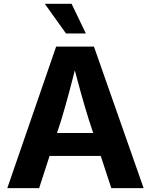

<svg xmlns="http://www.w3.org/2000/svg" viewBox="-20 -967 775 987"><path d="M17.6 0 268.6 -727.5H462.9L718.3 0H552.2L436.5 -352.1Q415 -420.4 393.3 -499Q371.6 -577.6 347.2 -672.9H382.3Q357.9 -577.6 336.9 -498.5Q315.9 -419.4 295.4 -352.1L181.2 0ZM175.3 -165.5V-283.2H560.5V-165.5ZM319.3 -794.9 210.4 -947.3H348.1L421.4 -794.9Z"/></svg>

Font: Inter 20pt
Style: Bold
Weight: 700
Version: Version 4.001;git-66647c0bb